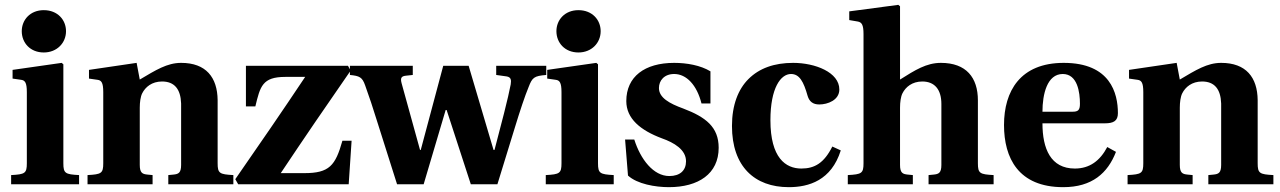

<svg xmlns="http://www.w3.org/2000/svg" viewBox="-20 -762 5295 794"><path d="M70 -633C70 -585 105 -545 161 -545C216 -545 253 -585 253 -633C253 -680 218 -720 161 -720C105 -720 70 -680 70 -633ZM26 0H307V-38C250 -41 242 -45 242 -87V-496L235 -502L32 -473V-437L67 -432C83 -430 91 -421 91 -381V-87C91 -45 83 -41 26 -38Z M342 0H611V-38L590 -40C569 -42 558 -47 558 -80V-317C558 -339 561 -362 568 -376C581 -402 608 -425 650 -425C701 -425 727 -394 729 -334V-80C729 -47 718 -42 697 -40L676 -38V0H945V-38C888 -41 880 -45 880 -87V-348C879 -442 832 -502 729 -502C671 -502 624 -472 558 -433L545 -502L348 -473V-437L383 -432C399 -430 407 -421 407 -381V-87C407 -45 399 -41 342 -38Z M953 -21 965 0H1422L1434 -180H1396C1367 -77 1342 -46 1238 -46H1141C1235 -187 1332 -329 1430 -470L1419 -490H997V-322H1036C1056 -405 1065 -444 1160 -444H1242C1148 -303 1051 -162 953 -21Z M1427 -452C1467 -448 1478 -443 1490 -409C1512 -348 1518 -328 1538 -265L1622 0H1732L1823 -307H1827L1927 0H2037L2109 -234C2130 -303 2151 -366 2166 -402C2181 -441 2188 -448 2239 -452V-490H2032V-452L2075 -446C2093 -443 2095 -432 2092 -413C2083 -363 2050 -236 2025 -142H2021L1918 -490H1813L1720 -142H1717L1641 -417C1635 -439 1639 -447 1659 -449L1687 -452V-490H1427Z M2281 -633C2281 -585 2316 -545 2372 -545C2427 -545 2464 -585 2464 -633C2464 -680 2429 -720 2372 -720C2316 -720 2281 -680 2281 -633ZM2237 0H2518V-38C2461 -41 2453 -45 2453 -87V-496L2446 -502L2243 -473V-437L2278 -432C2294 -430 2302 -421 2302 -381V-87C2302 -45 2294 -41 2237 -38Z M2565 -185 2577 -36C2615 -1 2690 12 2746 12C2868 12 2952 -43 2952 -151C2952 -237 2898 -278 2806 -313C2748 -334 2705 -358 2705 -398C2705 -429 2727 -456 2768 -456C2819 -456 2862 -410 2881 -334H2918V-467C2877 -492 2820 -502 2768 -502C2646 -502 2570 -445 2570 -344C2570 -271 2629 -223 2717 -190C2768 -172 2817 -143 2817 -95C2817 -57 2792 -34 2748 -34C2682 -34 2629 -103 2603 -185Z M3007 -241C3007 -73 3101 12 3242 12C3325 12 3418 -16 3457 -140L3422 -156C3388 -88 3349 -65 3294 -65C3229 -65 3166 -109 3166 -265C3166 -399 3209 -456 3251 -456C3286 -456 3303 -425 3320 -365C3327 -342 3342 -330 3368 -330C3403 -330 3451 -348 3451 -392C3451 -463 3351 -502 3260 -502C3182 -502 3120 -480 3075 -435C3033 -393 3007 -328 3007 -241Z M3486 0H3755V-38L3734 -40C3713 -42 3702 -47 3702 -80V-317C3702 -339 3705 -362 3712 -376C3725 -402 3752 -425 3794 -425C3845 -425 3873 -392 3873 -332V-80C3873 -47 3862 -42 3841 -40L3820 -38V0H4089V-38C4032 -41 4024 -45 4024 -87V-347C4024 -441 3976 -502 3871 -502C3811 -502 3764 -472 3702 -433V-736L3695 -742L3492 -715V-679L3527 -673C3543 -670 3551 -661 3551 -621V-87C3551 -45 3543 -41 3486 -38Z M4132 -245C4132 -109 4191 12 4377 12C4496 12 4561 -46 4595 -134L4559 -154C4529 -97 4486 -65 4425 -65C4325 -65 4291 -147 4291 -252H4549C4585 -252 4603 -262 4603 -294C4603 -376 4572 -502 4379 -502C4199 -502 4132 -385 4132 -245ZM4291 -300C4291 -372 4310 -456 4375 -456C4436 -456 4446 -380 4446 -333C4446 -306 4438 -300 4415 -300Z M4643 0H4912V-38L4891 -40C4870 -42 4859 -47 4859 -80V-317C4859 -339 4862 -362 4869 -376C4882 -402 4909 -425 4951 -425C5002 -425 5028 -394 5030 -334V-80C5030 -47 5019 -42 4998 -40L4977 -38V0H5246V-38C5189 -41 5181 -45 5181 -87V-348C5180 -442 5133 -502 5030 -502C4972 -502 4925 -472 4859 -433L4846 -502L4649 -473V-437L4684 -432C4700 -430 4708 -421 4708 -381V-87C4708 -45 4700 -41 4643 -38Z"/></svg>

Font: Heuristica
Style: Bold
Weight: 700
Version: Version 1.0.1